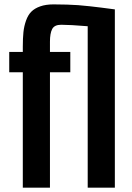

<svg xmlns="http://www.w3.org/2000/svg" viewBox="-20 -864 607 884"><path d="M508.8 0H383.8V-743.2Q302.2 -750 261.7 -750Q230.5 -750 220.2 -730.2Q210 -710.4 210 -671.9V-625H303.7V-531.2H210V0H85V-531.2H22.5V-625H85V-648.9Q85 -688.5 87.9 -716.1Q90.8 -743.7 99.9 -769.3Q108.9 -794.9 124.3 -810.3Q139.6 -825.7 165.3 -834.7Q190.9 -843.8 226.6 -843.8Q259.3 -843.8 288.6 -842.8Q317.9 -841.8 339.6 -840.3Q361.3 -838.9 393.1 -835.2Q424.8 -831.5 445.1 -829.1Q465.3 -826.7 508.8 -820.8Z"/></svg>

Font: OswaldRegular
Style: Regular
Weight: 400
Designer: vernon adams
Foundry: vernon adams
Version: Version 1.000